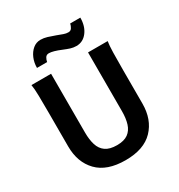

<svg xmlns="http://www.w3.org/2000/svg" viewBox="-216 -1084 1160 1241"><g transform="rotate(-30 364.0 -463.0)"><path d="M495.6 -712.9H642.1Q637.2 -683.6 636 -629.9Q634.8 -576.2 634.8 -500.5V-251.5Q634.8 -132.3 565.4 -60.1Q496.1 12.2 358.9 12.2Q220.2 12.2 150.4 -60.1Q80.6 -132.3 80.6 -251.5V-500.5Q80.6 -572.8 79.6 -628.2Q78.6 -683.6 73.2 -712.9H219.7V-273.4Q219.7 -220.7 231.9 -181.6Q244.1 -142.6 274.4 -121.1Q304.7 -99.6 358.9 -99.6Q412.1 -99.6 441.7 -121.1Q471.2 -142.6 483.4 -181.6Q495.6 -220.7 495.6 -273.4ZM235.4 -791H159.7Q159.7 -830.1 173.8 -863.3Q188 -896.5 212.6 -917Q237.3 -937.5 269.5 -937.5Q293.5 -937.5 318.4 -929.9Q343.3 -922.4 372.1 -911.6Q400.9 -900.9 417.5 -894.8Q434.1 -888.7 451.7 -888.7Q468.8 -888.7 477.5 -903.1Q486.3 -917.5 489.3 -932.6H564.9Q564.9 -869.1 533.4 -827.6Q502 -786.1 452.1 -786.1Q429.7 -786.1 408.9 -792.7Q388.2 -799.3 362.3 -810.1Q303.2 -835 272.9 -835Q254.9 -835 246.3 -820.8Q237.8 -806.6 235.4 -791Z"/></g></svg>

Font: Andika
Style: Bold
Weight: 700
Designer: Victor Gaultney, Annie Olsen, Julie Remington, Don Collingsworth, Eric Hays, Becca Hirsbrunner
Foundry: SIL International
Version: Version 6.101